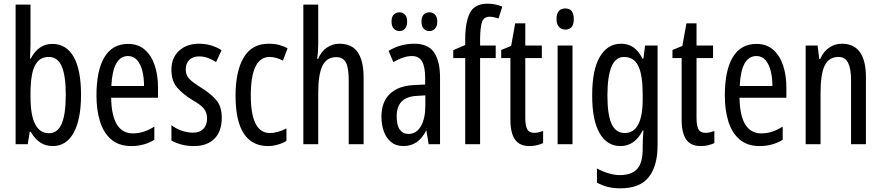

<svg xmlns="http://www.w3.org/2000/svg" viewBox="-20 -785 4796 1045"><path d="M146 -543Q146 -527 145 -508Q144 -489 143 -466H147Q190 -546 264 -546Q341 -546 381 -475.5Q421 -405 421 -269Q421 -135 381 -62.5Q341 10 267 10Q229 10 199.5 -9Q170 -28 147 -68H142L131 0H65V-760H146ZM246 -475Q206 -475 184 -449Q162 -423 154 -378Q146 -333 146 -276V-257Q146 -60 247 -60Q293 -60 315.5 -111Q338 -162 338 -270Q338 -372 316 -423.5Q294 -475 246 -475Z M677 -546Q732 -546 768 -514.5Q804 -483 822 -429.5Q840 -376 840 -309V-253H585Q588 -59 704 -59Q733 -59 761.5 -68Q790 -77 820 -96V-24Q764 10 695 10Q627 10 585 -26.5Q543 -63 524 -125Q505 -187 505 -265Q505 -402 548.5 -474Q592 -546 677 -546ZM677 -480Q636 -480 613 -440Q590 -400 586 -317H764Q764 -361 755 -398Q746 -435 726.5 -457.5Q707 -480 677 -480Z M1187 -144Q1187 -70 1147 -30Q1107 10 1035 10Q998 10 967 1.5Q936 -7 913 -20V-104Q935 -86 967 -74.5Q999 -63 1032 -63Q1067 -63 1087 -83.5Q1107 -104 1107 -141Q1107 -173 1088.5 -195Q1070 -217 1025 -242Q975 -273 944 -308.5Q913 -344 913 -406Q913 -470 954.5 -508.5Q996 -547 1063 -547Q1130 -547 1186 -512L1156 -447Q1135 -461 1112 -469.5Q1089 -478 1064 -478Q1030 -478 1010.5 -459Q991 -440 991 -408Q991 -376 1010 -356Q1029 -336 1076 -307Q1126 -276 1156.5 -241Q1187 -206 1187 -144Z M1440 10Q1262 10 1262 -265Q1262 -397 1306.5 -472Q1351 -547 1442 -547Q1474 -547 1499 -540.5Q1524 -534 1545 -522L1520 -455Q1482 -475 1448 -475Q1345 -475 1345 -266Q1345 -61 1449 -61Q1471 -61 1493.5 -67.5Q1516 -74 1539 -86V-18Q1518 -5 1490.5 2.5Q1463 10 1440 10Z M1712 -545Q1712 -501 1706 -465H1712Q1727 -504 1758.5 -525.5Q1790 -547 1827 -547Q1896 -547 1927.5 -500Q1959 -453 1959 -364V0H1878V-348Q1878 -416 1862.5 -445Q1847 -474 1810 -474Q1758 -474 1735 -427Q1712 -380 1712 -279V0H1631V-760H1712Z M2235 -547Q2311 -547 2343 -499Q2375 -451 2375 -362V0H2313L2301 -74H2299Q2257 10 2176 10Q2135 10 2108 -12.5Q2081 -35 2068.5 -71.5Q2056 -108 2056 -150Q2056 -230 2102 -274Q2148 -318 2233 -322L2294 -325V-360Q2294 -422 2277 -451Q2260 -480 2222 -480Q2178 -480 2121 -447L2095 -508Q2158 -547 2235 -547ZM2247 -263Q2139 -257 2139 -152Q2139 -103 2156 -79.5Q2173 -56 2204 -56Q2246 -56 2270.5 -97.5Q2295 -139 2295 -212V-266ZM2111 -668Q2111 -694 2123.5 -706Q2136 -718 2154 -718Q2172 -718 2184 -705.5Q2196 -693 2196 -668Q2196 -642 2184 -629Q2172 -616 2154 -616Q2136 -616 2123.5 -629Q2111 -642 2111 -668ZM2274 -668Q2274 -694 2286.5 -706Q2299 -718 2317 -718Q2335 -718 2347.5 -705.5Q2360 -693 2360 -668Q2360 -642 2347.5 -629Q2335 -616 2317 -616Q2298 -616 2286 -629Q2274 -642 2274 -668Z M2678 -469H2593V0H2512V-469H2447V-512L2512 -540V-571Q2512 -664 2537.5 -714.5Q2563 -765 2634 -765Q2656 -765 2674.5 -761Q2693 -757 2714 -749L2693 -684Q2680 -689 2667.5 -691.5Q2655 -694 2644 -694Q2615 -694 2604.5 -668Q2594 -642 2593 -574V-537H2678Z M2888 -62Q2900 -62 2912 -65Q2924 -68 2936 -72V-6Q2920 1 2902 5.5Q2884 10 2861 10Q2808 10 2783 -25.5Q2758 -61 2758 -133V-469H2708V-513L2762 -535L2784 -658H2839V-537H2929V-469H2839V-143Q2839 -103 2849 -82.5Q2859 -62 2888 -62Z M3057 -739Q3103 -739 3103 -681Q3103 -624 3057 -624Q3035 -624 3022 -639Q3009 -654 3009 -681Q3009 -739 3057 -739ZM3096 -537V0H3015V-537Z M3360 -547Q3398 -547 3426.5 -528Q3455 -509 3477 -466H3482L3491 -537H3559V6Q3559 118 3511 179Q3463 240 3356 240Q3319 240 3288.5 232.5Q3258 225 3229 209V132Q3297 168 3354 168Q3416 168 3447 135.5Q3478 103 3478 25V9Q3478 -8 3479 -29.5Q3480 -51 3482 -75H3478Q3435 10 3357 10Q3284 10 3243.5 -60Q3203 -130 3203 -266Q3203 -406 3245 -476.5Q3287 -547 3360 -547ZM3377 -475Q3330 -475 3308 -421.5Q3286 -368 3286 -265Q3286 -159 3309 -110Q3332 -61 3380 -61Q3478 -61 3478 -245V-270Q3478 -377 3454 -426Q3430 -475 3377 -475Z M3820 -62Q3832 -62 3844 -65Q3856 -68 3868 -72V-6Q3852 1 3834 5.5Q3816 10 3793 10Q3740 10 3715 -25.5Q3690 -61 3690 -133V-469H3640V-513L3694 -535L3716 -658H3771V-537H3861V-469H3771V-143Q3771 -103 3781 -82.5Q3791 -62 3820 -62Z M4097 -546Q4152 -546 4188 -514.5Q4224 -483 4242 -429.5Q4260 -376 4260 -309V-253H4005Q4008 -59 4124 -59Q4153 -59 4181.5 -68Q4210 -77 4240 -96V-24Q4184 10 4115 10Q4047 10 4005 -26.5Q3963 -63 3944 -125Q3925 -187 3925 -265Q3925 -402 3968.5 -474Q4012 -546 4097 -546ZM4097 -480Q4056 -480 4033 -440Q4010 -400 4006 -317H4184Q4184 -361 4175 -398Q4166 -435 4146.5 -457.5Q4127 -480 4097 -480Z M4562 -547Q4693 -547 4693 -364V0H4612V-348Q4612 -411 4596 -443Q4580 -475 4544 -475Q4492 -475 4469 -429Q4446 -383 4446 -279V0H4365V-537H4430L4439 -464H4444Q4461 -504 4492.5 -525.5Q4524 -547 4562 -547Z"/></svg>

Font: Noto Sans Bengali UI ExtraCondensed
Style: Regular
Weight: 400
Width: 2
Designer: Jelle Bosma - Monotype Design Team
Foundry: Monotype Imaging Inc.
Version: Version 2.003; ttfautohint (v1.8.4.7-5d5b)